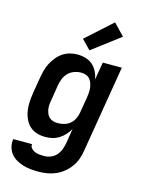

<svg xmlns="http://www.w3.org/2000/svg" viewBox="-144 -861 887 1169"><g transform="rotate(15 300.0 -276.5)"><path d="M216 223Q191 223 166 220.5Q141 218 118 211Q95 204 74.5 192Q54 180 39.5 162Q25 144 19 120Q13 96 17 71H136Q133 86 143 97Q153 108 166 113.5Q179 119 194 120.5Q209 122 225 122Q245 122 265.5 114Q286 106 301 89.5Q316 73 323.5 52.5Q331 32 335 12L350 -82Q339 -62 323 -44.5Q307 -27 287 -14.5Q267 -2 245 3Q223 8 202 8Q173 8 147 0Q121 -8 102 -26Q83 -44 72 -69Q61 -94 57 -121Q53 -148 55 -176.5Q57 -205 61 -233L78 -333Q82 -356 88 -379.5Q94 -403 105.5 -425Q117 -447 133 -467Q149 -487 169.5 -501Q190 -515 214 -521.5Q238 -528 261 -528Q289 -528 314.5 -520.5Q340 -513 358.5 -496.5Q377 -480 388.5 -457Q400 -434 404 -408L423 -520H543L452 28Q448 55 438.5 81.5Q429 108 412 131.5Q395 155 372 173.5Q349 192 323 203Q297 214 270 218.5Q243 223 216 223ZM253 -93Q273 -93 293 -98.5Q313 -104 329.5 -117.5Q346 -131 355.5 -150.5Q365 -170 368 -189L385 -289Q387 -305 388.5 -321Q390 -337 388 -352Q386 -367 381 -381Q376 -395 366.5 -406Q357 -417 342.5 -422Q328 -427 312 -427Q291 -427 269.5 -419.5Q248 -412 231.5 -395.5Q215 -379 207 -358.5Q199 -338 195 -317L179 -217Q176 -202 175 -187Q174 -172 176.5 -158Q179 -144 184.5 -131.5Q190 -119 200 -110Q210 -101 224 -97Q238 -93 253 -93ZM325 -571 269 -629 432 -776 501 -704Z"/></g></svg>

Font: Iosevka HT Extended
Style: Bold Italic
Weight: 700
Width: 7
Italic angle: -9°
Monospace: yes
Designer: Belleve Invis
Foundry: Belleve Invis
Version: Version 32.3.0; ttfautohint (v1.8.4)